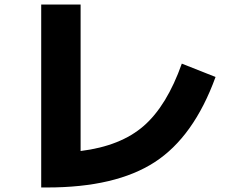

<svg xmlns="http://www.w3.org/2000/svg" viewBox="-20 -783 1040 848"><path d="M336 -116Q513 -138 615 -227Q717 -316 783 -502L932 -443Q836 -179 663.5 -67Q491 45 188 45H162V-763H336Z"/></svg>

Font: M PLUS 1p ExtraBold
Style: Regular
Weight: 800
Version: Version 1.062